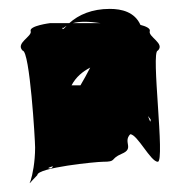

<svg xmlns="http://www.w3.org/2000/svg" viewBox="-20 -870 420 432"><path d="M31 -756C47 -756 59 -555 59 -538C59 -505 53 -476 49 -464C44 -452 47 -459 64 -476C64 -493 197 -506 211 -506C244 -506 226 -512 254 -524C283 -536 256 -550 273 -568C289 -568 319 -506 335 -506C352 -506 319 -756 335 -756C352 -772 313 -787 317 -800C319 -806 308 -811 296 -814C283 -843 254 -850 227 -850C187 -850 157 -837 136 -818H93C93 -818 45 -812 49 -800C53 -788 14 -773 31 -756ZM99 -496C98 -493 96 -491 93 -491C85 -491 89 -493 99 -496ZM121 -806C123 -808 127 -810 130 -812L124 -806C118 -800 121 -814 121 -806ZM141 -678C151 -697 166 -709 183 -718C176 -704 168 -690 161 -678ZM144 -818C159 -822 179 -822 206 -818ZM211 -795H212C210 -795 210 -795 211 -795ZM313 -609C315 -606 317 -604 319 -601C319 -592 317 -598 313 -609Z"/></svg>

Font: bitstorm
Style: excn
Weight: 400
Version: Version 0.2